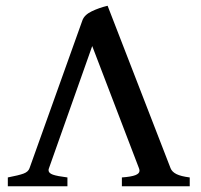

<svg xmlns="http://www.w3.org/2000/svg" viewBox="-20 -650 700 670"><path d="M267.6 -579.1Q274.4 -598.1 300.3 -610.6Q326.2 -623 355.5 -629.9L575.2 -63Q580.1 -50.3 595.7 -42.5Q611.3 -34.7 642.1 -30.8V0H405.3V-30.8Q438 -33.2 452.4 -38.8Q466.8 -44.4 466.8 -54.2Q466.8 -57.6 465.3 -62L301.8 -489.3L150.9 -63Q149.4 -59.6 149.4 -56.2Q149.4 -45.9 164.6 -40.5Q179.7 -35.2 215.3 -30.8V0H7.3V-30.8Q45.4 -38.1 62 -44.2Q78.6 -50.3 83 -63Z"/></svg>

Font: David Libre Medium
Style: Regular
Weight: 500
Version: Version 1.000